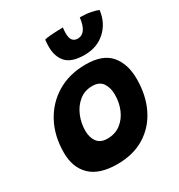

<svg xmlns="http://www.w3.org/2000/svg" viewBox="-182 -885 949 1018"><g transform="rotate(-30 293.0 -376.0)"><path d="M241.5 11Q132 11 78.2 -40.8Q24.5 -92.5 24.5 -183Q24.5 -285 66.2 -363.5Q108 -442 183 -486.8Q258 -531.5 357.5 -531.5Q461.5 -531.5 508.2 -476.8Q555 -422 555 -329.5Q555 -229.5 517.2 -152.5Q479.5 -75.5 409.2 -32.2Q339 11 241.5 11ZM262.5 -132.5Q310.5 -132.5 344.2 -158.2Q378 -184 395.5 -225.8Q413 -267.5 413 -315.5Q413 -358 393.8 -386.5Q374.5 -415 331 -415Q284.5 -415 250.8 -387.8Q217 -360.5 199 -317.2Q181 -274 181 -227Q181 -185.5 201 -159Q221 -132.5 262.5 -132.5ZM567 -744.5Q558.5 -671 507.8 -624.2Q457 -577.5 380.5 -577.5Q302.5 -577.5 269.2 -612.8Q236 -648 236 -711Q236 -720.5 236.8 -731.2Q237.5 -742 238.5 -752.5Q252 -756.5 273 -758.2Q294 -760 315.5 -760.8Q337 -761.5 352 -761.5Q349.5 -742.5 349.5 -728Q349.5 -696 361 -683.2Q372.5 -670.5 391.5 -670.5Q417.5 -670.5 434 -692.5Q450.5 -714.5 456.5 -763Q493 -763 522.5 -757.2Q552 -751.5 567 -744.5Z"/></g></svg>

Font: Grandstander
Style: Bold Italic
Weight: 700
Italic angle: -15°
Designer: Tyler Finck
Foundry: Etcetera Type Co
Version: Version 1.200; ttfautohint (v1.8.3)